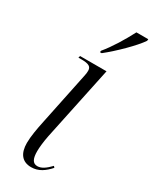

<svg xmlns="http://www.w3.org/2000/svg" viewBox="-199 -807 697 868"><g transform="rotate(30 150.0 -373.0)"><path d="M141 -604 140 -596H149C201 -637 272 -707 299 -747L300 -756H238C211 -704 176 -646 141 -604ZM130 10C169 10 197 -11 223 -40L217 -47C194 -23 174 -8 152 -8C127 -8 118 -29 118 -67C118 -85 121 -116 128 -151L209 -536H71L68 -526H83C124 -526 136 -517 136 -496C136 -488 135 -478 132 -466L76 -196C67 -154 59 -109 59 -76C59 -22 82 10 130 10Z"/></g></svg>

Font: Noto Serif Display Condensed Light
Style: Italic
Weight: 300
Width: 3
Italic angle: -12°
Designer: Monotype Design Team
Foundry: Monotype Imaging Inc.
Version: Version 2.009